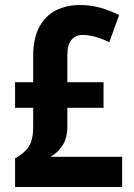

<svg xmlns="http://www.w3.org/2000/svg" viewBox="-20 -744 534 764"><path d="M298 -724Q341 -724 380 -713Q419 -702 454 -684L415 -576Q356 -605 308 -605Q282 -605 265 -586Q248 -567 248 -525V-417H392V-315H248V-241Q248 -196 230 -167Q212 -138 181 -120H466V0H40V-114Q77 -134 94.5 -160.5Q112 -187 112 -240V-315H40V-417H112V-520Q112 -592 136.5 -637Q161 -682 203 -703Q245 -724 298 -724Z"/></svg>

Font: Noto Sans Gujarati Condensed
Style: Bold
Weight: 700
Width: 3
Designer: Jelle Bosma - Monotype Design Team, Universal Thirst
Foundry: Monotype Imaging Inc.
Version: Version 2.106; ttfautohint (v1.8.4.7-5d5b)